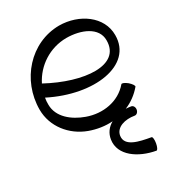

<svg xmlns="http://www.w3.org/2000/svg" viewBox="-143 -661 892 1004"><g transform="rotate(-20 303.0 -159.5)"><path d="M510 -26C500 -26 489 -25 479 -24C514 -46 544 -77 566 -115C569 -120 557 -133 539 -144C521 -154 504 -158 501 -152C455 -73 360 -40 268 -56C192 -69 119 -109 106 -182C103 -196 102 -209 102 -223C352 -147 591 -226 559 -405C540 -516 418 -572 300 -552C129 -521 23 -349 54 -173C72 -73 154 0 255 18C301 26 348 25 392 14C366 35 350 65 351 101C353 192 454 237 555 237C561 237 566 221 566 200C566 179 561 162 555 162C485 162 405 160 403 99C402 51 456 26 510 26C522 26 531 14 531 0C531 -14 522 -26 510 -26ZM313 -478C400 -493 494 -472 507 -395C534 -247 324 -227 112 -298C139 -388 214 -460 313 -478Z"/></g></svg>

Font: Nupuram Light
Style: Regular
Weight: 300
Designer: Santhosh Thottingal (santhosh.thottingal@gmail.com)
Foundry: SMC
Version: Version 1.000